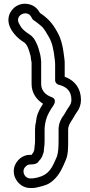

<svg xmlns="http://www.w3.org/2000/svg" viewBox="-20 -787 468 1003"><path d="M249 -280C219 -290 195 -314 195 -348V-462V-467C193 -478 193 -493 189 -506C184 -523 181 -540 171 -560C168 -566 162 -582 150 -594C146 -598 141 -603 136 -606L121 -616C104 -629 94 -637 85 -654L80 -663C54 -707 121 -739 143 -699L148 -690C151 -684 158 -679 164 -676C178 -665 192 -655 202 -645C212 -634 225 -612 234 -596C253 -565 260 -528 266 -477C267 -469 268 -461 268 -451V-368C268 -354 280 -344 292 -343C328 -332 353 -312 353 -265C353 -252 349 -241 340 -229C327 -211 319 -193 312 -184C301 -170 286 -144 286 -111V-49C286 -16 284 9 278 29C252 90 238 125 174 141C165 143 157 144 150 145H142H140C110 147 90 109 112 85C119 77 126 73 136 72H144C163 72 177 66 183 54C184 53 198 41 203 22C206 15 209 8 209 0C209 -12 213 -24 213 -49V-111C213 -121 214 -131 216 -141L220 -160C228 -189 242 -211 259 -236C266 -247 276 -271 249 -280ZM205 -245C192 -225 177 -201 171 -171L168 -151C165 -139 163 -125 163 -111V-49C163 -32 160 -24 159 -4C153 12 157 5 145 22H144H135C111 22 89 34 74 51C20 112 73 200 143 195H151C163 195 175 192 186 189C211 183 234 177 257 156C292 126 308 86 324 48C336 20 336 -14 336 -49V-111C336 -125 343 -140 352 -154C363 -169 373 -190 380 -199C395 -218 403 -241 403 -265C403 -324 372 -363 328 -382C325 -383 324 -383 318 -386V-451C318 -463 318 -471 316 -483C310 -532 303 -580 278 -622C269 -639 254 -662 238 -679C222 -695 205 -709 189 -719C177 -741 160 -757 135 -764C84 -778 39 -747 27 -705C11 -648 62 -596 93 -574L107 -565C125 -550 131 -526 140 -494C141 -484 142 -474 145 -460V-348C145 -301 171 -266 205 -245Z"/></svg>

Font: Blanket
Style: BdOutline
Weight: 700
Foundry: Cannot Into Space Fonts
Version: Version 0.9